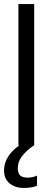

<svg xmlns="http://www.w3.org/2000/svg" viewBox="-20 -719 260 949"><path d="M163 149V199Q138 210 97 210Q55 210 27.5 187.5Q0 165 0 123Q0 86 21 54Q42 22 75 0H71V-699H149V0H147Q108 27 88 54Q68 81 68 112Q68 137 79.5 148Q91 159 116 159Q141 159 163 149Z"/></svg>

Font: Prompt Light
Style: Regular
Weight: 300
Designer: Katatrad Team
Foundry: CadsonDemak
Version: Version 1.001